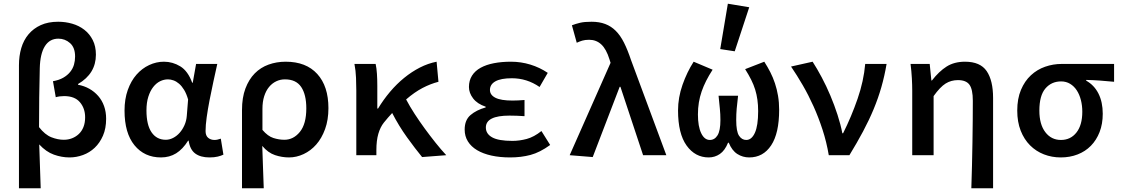

<svg xmlns="http://www.w3.org/2000/svg" viewBox="-20 -835 6040 1033"><path d="M82 178V-484Q82 -534 94.5 -576.5Q107 -619 133.5 -650.5Q160 -682 199.5 -700Q239 -718 293 -718Q332 -718 368.5 -707.5Q405 -697 433.5 -675Q462 -653 479 -619.5Q496 -586 496 -541Q496 -439 400 -383V-379Q433 -373 460.5 -357.5Q488 -342 508.5 -318.5Q529 -295 540 -264Q551 -233 551 -196Q551 -144 534 -105Q517 -66 489.5 -40Q462 -14 426.5 -1Q391 12 354 12Q312 12 270 -3Q228 -18 191 -58Q193 2 195 60Q197 118 199 178ZM323 -83Q347 -83 367.5 -91Q388 -99 404 -114Q420 -129 429 -151.5Q438 -174 438 -204Q438 -252 410 -285Q382 -318 325 -318Q301 -318 280 -312L265 -398Q298 -404 320.5 -417Q343 -430 357.5 -448Q372 -466 378 -487Q384 -508 384 -531Q384 -579 357 -603Q330 -627 294 -627Q247 -627 221.5 -586.5Q196 -546 194 -468Q192 -388 191 -310Q190 -232 190 -151Q222 -110 256.5 -96.5Q291 -83 323 -83Z M846 12Q757 12 703.5 -53.5Q650 -119 650 -240Q650 -302 667.5 -351Q685 -400 714.5 -433.5Q744 -467 782.5 -485Q821 -503 862 -503Q909 -503 950 -478Q991 -453 1014 -390H1017L1035 -491H1149Q1139 -446 1128 -395.5Q1117 -345 1107.5 -296Q1098 -247 1092 -204Q1086 -161 1086 -130Q1086 -105 1100 -93.5Q1114 -82 1134 -82Q1149 -82 1168 -89L1182 -3Q1170 3 1151.5 7.5Q1133 12 1107 12Q1059 12 1030.5 -9Q1002 -30 995 -78H992Q963 -32 927.5 -10Q892 12 846 12ZM872 -83Q892 -83 911.5 -93Q931 -103 946.5 -120.5Q962 -138 972.5 -161.5Q983 -185 985 -212L992 -300Q983 -331 970.5 -351.5Q958 -372 943.5 -384.5Q929 -397 913.5 -402.5Q898 -408 884 -408Q862 -408 841.5 -398Q821 -388 804.5 -367Q788 -346 778 -314.5Q768 -283 768 -241Q768 -163 795.5 -123Q823 -83 872 -83Z M1282 178V-243Q1282 -310 1300.5 -359Q1319 -408 1350.5 -440Q1382 -472 1425 -487.5Q1468 -503 1517 -503Q1627 -503 1687 -437Q1747 -371 1747 -253Q1747 -190 1729 -140.5Q1711 -91 1681.5 -57.5Q1652 -24 1613.5 -6Q1575 12 1535 12Q1497 12 1459.5 -0.5Q1422 -13 1391 -50Q1393 12 1395 65Q1397 118 1399 178ZM1510 -83Q1559 -83 1593.5 -125.5Q1628 -168 1628 -252Q1628 -326 1600.5 -367Q1573 -408 1513 -408Q1488 -408 1466 -397.5Q1444 -387 1427.5 -367Q1411 -347 1401.5 -317.5Q1392 -288 1392 -249V-136Q1421 -102 1451 -92.5Q1481 -83 1510 -83Z M2251 10Q2214 -35 2170 -96Q2126 -157 2090 -227Q2079 -215 2067.5 -202Q2056 -189 2045 -175Q2026 -151 2015.5 -115Q2005 -79 2005 -27V0H1897V-348Q1897 -377 1895.5 -416Q1894 -455 1887 -491H2001Q2006 -469 2008 -438Q2010 -407 2010 -373V-251H2014Q2043 -299 2078.5 -341Q2114 -383 2154.5 -416Q2195 -449 2239 -471.5Q2283 -494 2329 -503L2339 -395Q2296 -384 2253 -361.5Q2210 -339 2165 -300Q2185 -262 2211 -222Q2237 -182 2265.5 -143Q2294 -104 2323.5 -67Q2353 -30 2381 0Z M2725 12Q2669 12 2624 2Q2579 -8 2547 -27Q2515 -46 2497.5 -74Q2480 -102 2480 -138Q2480 -189 2511.5 -216Q2543 -243 2593 -257V-261Q2548 -276 2525.5 -305.5Q2503 -335 2503 -367Q2503 -402 2519.5 -428Q2536 -454 2566 -470.5Q2596 -487 2637.5 -495Q2679 -503 2729 -503Q2783 -503 2833.5 -487.5Q2884 -472 2927 -443L2883 -367Q2815 -414 2734 -414Q2675 -414 2645.5 -397.5Q2616 -381 2616 -351Q2616 -324 2645.5 -309Q2675 -294 2737 -294Q2766 -294 2802 -297V-210Q2760 -213 2721 -213Q2594 -213 2594 -149Q2594 -115 2628 -96Q2662 -77 2737 -77Q2775 -77 2814 -87.5Q2853 -98 2893 -130L2940 -55Q2885 -15 2834.5 -1.5Q2784 12 2725 12Z M3169 10 3045 0 3265 -497 3259 -516Q3242 -571 3215 -596Q3188 -621 3150 -621Q3128 -621 3113 -616.5Q3098 -612 3083 -605L3057 -699Q3078 -707 3101 -712.5Q3124 -718 3163 -718Q3204 -718 3236 -706Q3268 -694 3293 -669Q3318 -644 3337.5 -605Q3357 -566 3375 -512L3565 0H3440L3318 -368H3314Z M3793 12Q3720 12 3674 -52Q3628 -116 3628 -241Q3628 -310 3652 -378.5Q3676 -447 3712 -503L3814 -460Q3794 -429 3779.5 -400.5Q3765 -372 3755 -343Q3745 -314 3740 -283.5Q3735 -253 3735 -219Q3735 -155 3752.5 -118.5Q3770 -82 3799 -82Q3825 -82 3840.5 -107Q3856 -132 3856 -189Q3856 -221 3853 -250Q3850 -279 3846 -320H3951Q3946 -279 3943.5 -250Q3941 -221 3941 -189Q3941 -128 3956 -105Q3971 -82 3995 -82Q4024 -82 4041.5 -120.5Q4059 -159 4059 -237Q4059 -270 4055 -298.5Q4051 -327 4043 -353Q4035 -379 4021.5 -406Q4008 -433 3989 -463L4092 -503Q4110 -475 4124.5 -446.5Q4139 -418 4149.5 -386.5Q4160 -355 4166 -319.5Q4172 -284 4172 -244Q4172 -118 4129 -53Q4086 12 4011 12Q3976 12 3947 -6.5Q3918 -25 3901 -67H3897Q3880 -25 3853 -6.5Q3826 12 3793 12ZM3933 -559 3855 -571 3896 -815 4011 -796Z M4439 0Q4427 -71 4405.5 -137Q4384 -203 4357 -263Q4330 -323 4299 -376.5Q4268 -430 4236 -477L4352 -503Q4376 -466 4401 -419Q4426 -372 4447.5 -321Q4469 -270 4486 -217.5Q4503 -165 4512 -118H4516Q4561 -208 4594 -303.5Q4627 -399 4635 -491H4750Q4739 -426 4722 -366.5Q4705 -307 4680.5 -248Q4656 -189 4623.5 -128Q4591 -67 4550 0Z M5206 178Q5208 119 5209.5 56Q5211 -7 5212 -68.5Q5213 -130 5213.5 -187.5Q5214 -245 5214 -293Q5214 -354 5196 -379Q5178 -404 5134 -404Q5097 -404 5067.5 -385.5Q5038 -367 5003 -318V0H4888V-348Q4888 -377 4886 -414Q4884 -451 4879 -491H4982L4991 -402H4994Q5032 -451 5073 -477Q5114 -503 5172 -503Q5254 -503 5288.5 -452.5Q5323 -402 5323 -308V178Z M5687 12Q5639 12 5596.5 -4.5Q5554 -21 5522 -53Q5490 -85 5471.5 -132Q5453 -179 5453 -240Q5453 -304 5473 -351.5Q5493 -399 5526.5 -430Q5560 -461 5603 -476Q5646 -491 5692 -491H5974V-395Q5932 -399 5898.5 -401.5Q5865 -404 5824 -405V-401Q5867 -377 5890 -331.5Q5913 -286 5913 -223Q5913 -168 5896 -124.5Q5879 -81 5849 -50.5Q5819 -20 5777.5 -4Q5736 12 5687 12ZM5688 -82Q5740 -82 5771.5 -122Q5803 -162 5803 -234Q5803 -267 5795.5 -296.5Q5788 -326 5773.5 -348.5Q5759 -371 5737.5 -384Q5716 -397 5689 -397Q5637 -397 5604.5 -359Q5572 -321 5572 -240Q5572 -166 5604 -124Q5636 -82 5688 -82Z"/></svg>

Font: Source Code Pro Semibold
Style: Regular
Weight: 600
Monospace: yes
Designer: Paul D. Hunt, Teo Tuominen
Foundry: Adobe Systems Incorporated
Version: Version 2.030;PS 1.000;hotconv 16.6.51;makeotf.lib2.5.65220